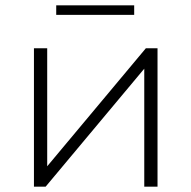

<svg xmlns="http://www.w3.org/2000/svg" viewBox="-20 -704 722 724"><path d="M108 -522V0H152L524 -445V0H574V-522H530L158 -77V-522ZM486 -648V-684H192V-648Z"/></svg>

Font: Montserrat Light
Style: Regular
Weight: 300
Designer: Julieta Ulanovsky
Foundry: Julieta Ulanovsky
Version: Version 7.200